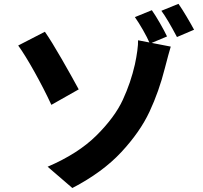

<svg xmlns="http://www.w3.org/2000/svg" viewBox="-20 -889 1040 983"><path d="M670.6 -559Q678.4 -594.8 683 -628.9Q687.6 -663 686.8 -682.8L854.2 -650.4Q843.8 -616.4 823.8 -539Q794 -421 745.4 -317Q696.8 -213 600.7 -109.8Q504.6 -6.6 350.4 73.6L223.8 -35.4Q380.6 -102.6 474.2 -195.8Q567.8 -289 608.8 -377.9Q649.8 -466.8 670.6 -559ZM383 -431.4 243 -352.2Q204.4 -435.4 156.2 -521.6Q108 -607.8 73.2 -656L209.8 -726.4Q243.4 -678.2 295.7 -587.3Q348 -496.4 383 -431.4ZM835.2 -702.4 747.6 -665.6Q733.4 -698.2 711.9 -735.7Q690.4 -773.2 670.6 -801.4L757.4 -836.8Q776 -810.4 798.9 -770.5Q821.8 -730.6 835.2 -702.4ZM973.6 -736.8 886 -699.4Q837.4 -791.6 806.2 -833.8L893.8 -869.4Q911.6 -844 934.4 -805.6Q957.2 -767.2 973.6 -736.8Z"/></svg>

Font: 寒蝉端黑体 Light
Style: Regular
Weight: 300
Designer: ChillDuanSans {Warren2060}; 
Source Han Sans {Ryoko NISHIZUKA 西塚涼子 (kana, bopomofo & ideographs); Paul D. Hunt (Latin, G
Foundry: ChillType&Adobe
Version: Version 1.300;Glyphs 3.3 (3306)